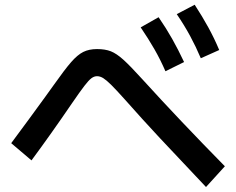

<svg xmlns="http://www.w3.org/2000/svg" viewBox="-20 -793 978 795"><path d="M562.5 -679.7 636.7 -721.7Q668 -676.3 692.9 -632.1Q717.8 -587.9 742.2 -536.1L665 -498Q644.5 -545.4 619.6 -588.9Q594.7 -632.3 562.5 -679.7ZM711.9 -734.4 786.1 -773.4Q817.9 -724.6 842.5 -679.7Q867.2 -634.8 887.7 -585.9L811.5 -551.8Q791 -600.1 767.1 -644.3Q743.2 -688.5 711.9 -734.4ZM498 -379.9Q460.4 -421.9 440.4 -441.7Q420.4 -461.4 407.5 -469.5Q394.5 -477.5 381.8 -477.5Q369.6 -477.5 358.2 -468.8Q346.7 -460 329.1 -437Q311.5 -414.1 277.3 -364.3Q193.4 -241.2 110.4 -128.9L26.4 -200.2Q61 -246.1 98.4 -297.6Q135.7 -349.1 167 -391.6Q190.4 -424.8 202.1 -440.4Q248 -505.4 274.4 -535.6Q300.8 -565.9 324.7 -577.9Q348.6 -589.8 381.8 -589.8Q415.5 -589.8 439 -580.6Q462.4 -571.3 490.7 -545.9Q519 -520.5 570.3 -463.9Q725.6 -293 911.1 -104.5L833 -18.6Q715.8 -142.1 641.6 -221.7Q567.4 -301.3 498 -379.9Z"/></svg>

Font: Pretendard JP SemiBold
Style: Regular
Weight: 600
Designer: Base glyphs from Inter by Rasmus Andersson; Hangeul glyphs from Noto Sans CJK(Source Han Sans) by Jang Soo-young and Kan
Foundry: Kil Hyung-jin
Version: Version 1.309